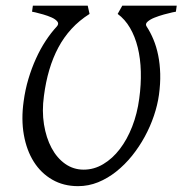

<svg xmlns="http://www.w3.org/2000/svg" viewBox="-20 -635 637 670"><path d="M593.8 -594.2Q592.8 -594.2 581.3 -591.8Q569.8 -589.4 552.2 -584.5Q534.7 -579.6 519.3 -573.5Q503.9 -567.4 494.9 -559.3Q485.8 -551.3 491.7 -542.5Q504.9 -522.5 515.4 -497.3Q525.9 -472.2 532 -442.1Q538.1 -412.1 539.1 -377.4Q540 -342.8 534.7 -304.2Q529.8 -268.6 517.1 -231Q504.4 -193.4 485.1 -158Q465.8 -122.6 440.7 -91.3Q415.5 -60.1 385.7 -36.4Q356 -12.7 322.3 1Q288.6 14.6 252.4 14.6Q201.7 14.6 162.4 -8.1Q123 -30.8 97.9 -70.6Q72.8 -110.4 63.2 -164.6Q53.7 -218.8 62.5 -281.2Q67.9 -321.8 79.1 -359.4Q90.3 -397 105.5 -430.4Q120.6 -463.9 139.2 -492.2Q157.7 -520.5 178.2 -542.5Q186.5 -551.8 180.2 -559.8Q173.8 -567.9 160.2 -574Q146.5 -580.1 130.4 -584.7Q114.3 -589.4 103.5 -591.8Q92.8 -594.2 91.8 -594.2L94.7 -615.2H286.1L292.5 -586.4Q256.3 -563.5 229.5 -534.2Q202.6 -504.9 183.6 -469.2Q164.6 -433.6 152.1 -391.4Q139.6 -349.1 133.3 -300.3Q126 -247.6 133.5 -200.7Q141.1 -153.8 159.9 -118.7Q178.7 -83.5 207.5 -63.2Q236.3 -43 272 -43Q308.1 -43 340.3 -62.3Q372.6 -81.5 398.2 -115Q423.8 -148.4 441.4 -193.6Q459 -238.8 465.8 -290.5Q472.7 -339.8 471.4 -385.3Q470.2 -430.7 460.7 -469.2Q451.2 -507.8 433.6 -537.8Q416 -567.9 390.6 -586.4L406.7 -615.2H596.7L593.8 -594.2Z"/></svg>

Font: Gentium
Style: Italic
Weight: 400
Italic angle: -7°
Designer: J. Victor Gaultney
Version: Version 1.02; 2005; OFL release